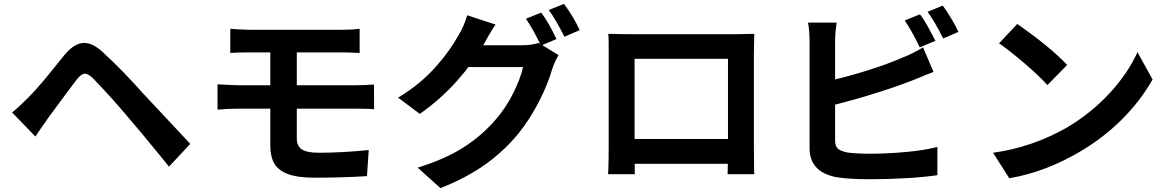

<svg xmlns="http://www.w3.org/2000/svg" viewBox="-20 -884 6040 993"><path d="M125 -378Q160 -413 200 -460.5Q240 -508 299 -582L317 -604Q367 -662 416 -662Q461 -662 514 -612Q618 -516 717 -404Q746 -374 791 -325Q829 -285 964 -140L854 -22L826 -57Q693 -220 643 -277Q560 -376 477 -462L460 -480Q435 -503 419 -503Q401 -503 378 -474Q344 -430 269 -328L227 -271L215 -253Q204 -239 193 -222L163 -178L43 -302Q78 -331 125 -378Z M1217 -732Q1249 -730 1269 -730H1327H1411H1508H1605H1690H1750Q1800 -730 1840 -735V-610L1820 -611Q1780 -613 1750 -613H1688H1598H1495H1395H1315H1269Q1200 -613 1171 -610V-735ZM1515 -169Q1515 -128 1541.5 -111Q1568 -94 1629 -94Q1747 -94 1887 -108L1878 27Q1748 35 1606 35Q1517 35 1466 15Q1418 -4 1398 -39.5Q1378 -75 1378 -129V-387V-550V-608V-642H1515V-469V-410V-383ZM1160 -445Q1202 -443 1215 -443H1470H1581H1685H1768H1817Q1860 -443 1914 -447L1915 -319Q1888 -322 1820 -322H1580H1468H1362H1273H1215Q1157 -322 1105 -317V-448Z M2858 -682 2778 -648Q2735 -737 2700 -787L2779 -819Q2819 -765 2858 -682ZM2978 -728 2899 -694Q2856 -781 2818 -832L2897 -864Q2949 -793 2978 -728ZM2836 -527Q2814 -450 2768.5 -360.5Q2723 -271 2661 -193Q2587 -103 2490.5 -34Q2394 35 2258 89L2140 -17Q2280 -60 2376 -121Q2472 -182 2543 -265Q2595 -324 2633.5 -400.5Q2672 -477 2685 -537H2348L2394 -650H2578H2642H2679Q2730 -650 2766 -662L2869 -599Q2849 -567 2836 -527ZM2482 -655Q2428 -560 2342 -464Q2256 -368 2151 -295L2039 -379Q2159 -451 2242 -548Q2307 -622 2351 -701Q2363 -719 2376.5 -750Q2390 -781 2396 -805L2543 -757Q2523 -728 2504 -694.5Q2485 -661 2482 -655Z M3232 -707H3456H3559H3655H3734H3782Q3809 -707 3881 -709Q3879 -647 3879 -612V-413V-321V-235V-165V-122L3880 -17Q3881 -2 3881 17H3743Q3743 -7 3744 -24L3745 -119V-325V-417V-499V-558V-580H3262V-418V-326V-237V-163V-119L3263 17H3125Q3125 15 3126.5 -17.5Q3128 -50 3128 -123V-323V-414V-501V-570V-612V-661Q3128 -681 3126 -709Q3208 -707 3232 -707ZM3795 -37H3194V-165H3795Z M4818 -673 4737 -639Q4694 -728 4659 -778L4738 -810Q4763 -777 4788.5 -728.5Q4814 -680 4818 -673ZM4937 -719 4858 -685Q4815 -772 4777 -823L4856 -855Q4878 -825 4900.5 -787Q4923 -749 4937 -719ZM4299 -663V-611V-522V-416V-309V-217V-158Q4299 -128 4313.5 -115Q4328 -102 4364 -95Q4411 -89 4480 -89Q4570 -89 4667 -98Q4764 -107 4828 -124V22Q4762 32 4667.5 37.5Q4573 43 4472 43Q4372 43 4304 32Q4167 5 4167 -118V-194V-297V-411V-520V-609V-663Q4167 -727 4159 -767H4307Q4299 -717 4299 -663ZM4645 -585Q4696 -604 4754 -639L4808 -512Q4780 -502 4748 -488Q4710 -472 4691 -465Q4595 -428 4470.5 -390.5Q4346 -353 4242 -329L4241 -460Q4341 -481 4453 -515.5Q4565 -550 4645 -585Z M5499 -548 5397 -444Q5352 -494 5277.5 -557.5Q5203 -621 5147 -660L5241 -760Q5415 -639 5499 -548ZM5499 -225Q5623 -299 5717 -400Q5811 -501 5863 -614L5941 -473Q5879 -363 5784 -268Q5689 -173 5571 -103Q5391 5 5200 38L5116 -94Q5319 -122 5499 -225Z"/></svg>

Font: Merged Yaku Han JP
Style: Bold
Weight: 700
Designer: Ryoko NISHIZUKA 西塚涼子 (kana, bopomofo & ideographs); Paul D. Hunt (Latin, Greek & Cyrillic); Sandoll Communications 산돌커뮤니
Foundry: Adobe
Version: Version 2.004